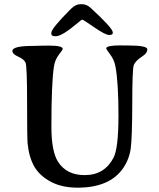

<svg xmlns="http://www.w3.org/2000/svg" viewBox="-20 -888 754 910"><path d="M606.9 -396.5Q606.4 -235.4 599.6 -184.6Q592.8 -133.8 563.5 -90.8Q500 1 349.1 1.5Q272.9 1.5 220.2 -26.9Q167.5 -55.2 142.3 -99.1Q117.2 -143.1 110.8 -208.5Q108.4 -233.4 108.4 -404.1Q108.4 -574.7 101.1 -591.1Q93.8 -607.4 66.2 -619.6Q38.6 -631.8 38.6 -646.5Q38.6 -670.4 137.2 -670.4L173.8 -671.4L211.4 -671.9Q277.3 -671.9 277.3 -656.2Q277.3 -652.3 258.8 -628.4Q240.2 -604.5 235.4 -571.3Q223.6 -491.7 223.6 -287.6Q223.6 -170.9 254.9 -121.6Q295.4 -58.1 380.9 -58.1Q381.3 -58.1 381.8 -58.1Q475.1 -58.1 518.1 -140.6Q541.5 -185.5 541.5 -340.6Q541.5 -495.6 527.3 -572.3Q521.5 -604.5 502.4 -629.6Q483.4 -654.8 483.4 -658.7Q483.4 -672.9 552.2 -672.9L570.3 -672.4H588.4Q678.2 -672.4 678.2 -654.3Q678.2 -636.2 656.2 -622.1Q620.6 -599.1 613.8 -578.4Q606.9 -557.6 606.9 -396.5ZM361.3 -868.2H368.7Q390.6 -868.2 410.2 -850.1Q514.6 -754.4 514.6 -734.4V-731.9Q514.6 -722.2 497.1 -722.2Q479.5 -722.2 426.8 -758.5Q374 -794.9 370.1 -794.9Q366.2 -794.9 350.6 -781.2Q273.9 -716.3 245.1 -716.3H244.6H241.2Q223.1 -716.3 223.1 -728.5V-731.9Q223.1 -752.9 315.9 -845.7Q338.4 -868.2 361.3 -868.2Z"/></svg>

Font: Averia Serif
Style: Regular
Weight: 500
Version: Version 1.0